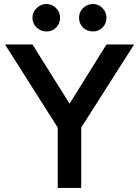

<svg xmlns="http://www.w3.org/2000/svg" viewBox="-20 -930 688 950"><path d="M265.6 -298.8Q201.2 -401.4 4.9 -710Q39.1 -710 140.6 -710Q186.5 -636.7 324.2 -417Q370.1 -490.2 506.8 -710Q541 -710 643.6 -710Q578.1 -607.4 381.8 -298.8Q381.8 -224.6 381.8 0Q352.5 0 265.6 0Q265.6 -75.2 265.6 -298.8ZM209 -774.4Q181.6 -774.4 161.1 -793.9Q140.6 -813.5 140.6 -841.8Q140.6 -870.1 161.1 -889.6Q181.6 -910.2 209 -910.2Q238.3 -910.2 257.8 -889.6Q277.3 -870.1 277.3 -841.8Q277.3 -813.5 257.8 -793.9Q243.2 -779.3 223.6 -775.4Q216.8 -774.4 209 -774.4ZM439.5 -774.4Q411.1 -774.4 390.6 -793.9Q371.1 -813.5 371.1 -841.8Q371.1 -870.1 390.6 -889.6Q411.1 -910.2 439.5 -910.2Q467.8 -910.2 487.3 -889.6Q506.8 -870.1 506.8 -841.8Q506.8 -813.5 487.3 -793.9Q467.8 -774.4 439.5 -774.4Z"/></svg>

Font: SSportsD
Style: Medium
Weight: 400
Designer: Swiss Typefaces
Version: Version 1.000